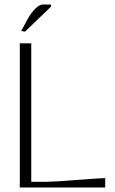

<svg xmlns="http://www.w3.org/2000/svg" viewBox="-20 -823 506 843"><path d="M204.1 -793.9 89.8 -684.1 73.2 -687 103 -742.2Q117.2 -767.1 135.3 -785.2Q153.3 -803.2 168 -803.2H204.1ZM66.9 0V-632.8H117.2V-24.9H184.1Q216.3 -24.9 319.8 -33Q423.3 -41 441.9 -41V0Z"/></svg>

Font: Resagokr
Style: Light
Weight: 300
Designer: gluk
Foundry: gluk
Version: Version 0.95